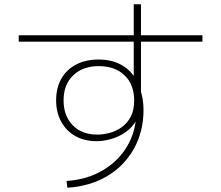

<svg xmlns="http://www.w3.org/2000/svg" viewBox="-20 -840 1040 903"><path d="M293 11Q389 5 463.5 -39Q538 -83 579.5 -154.5Q621 -226 621 -317V-340L638 -332Q633 -290 612.5 -260.5Q592 -231 562 -212.5Q532 -194 498.5 -185Q465 -176 434 -176Q377 -176 334.5 -200Q292 -224 268 -267.5Q244 -311 244 -368Q244 -427 268.5 -470Q293 -513 338 -536.5Q383 -560 444 -560Q515 -560 564.5 -526.5Q614 -493 633 -434L609 -429V-820H643V-386L639 -421Q647 -398 651 -373.5Q655 -349 655 -323Q655 -222 610 -141Q565 -60 484.5 -12Q404 36 297 43ZM437 -207Q467 -207 497.5 -215.5Q528 -224 554 -243Q580 -262 595.5 -292.5Q611 -323 611 -368Q611 -442 566 -485.5Q521 -529 445 -529Q369 -529 324 -485.5Q279 -442 279 -368Q279 -295 322 -251Q365 -207 437 -207ZM68 -644V-674H932V-644Z"/></svg>

Font: M PLUS 1 Code ExtraLight
Style: Regular
Weight: 250
Designer: Coji Morishita
Foundry: UNDERFOREST DESIGN
Version: Version 1.002